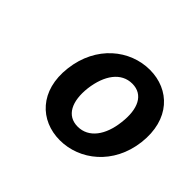

<svg xmlns="http://www.w3.org/2000/svg" viewBox="-91 -716 578 578"><g transform="rotate(45 197.5 -427.0)"><path d="M215 -256C299 -256 380 -319 393 -426C406 -535 341 -598 257 -598C173 -598 92 -535 79 -426C66 -319 131 -256 215 -256ZM224 -323C177 -323 157 -365 164 -426C172 -489 202 -531 249 -531C296 -531 316 -489 308 -426C301 -365 271 -323 224 -323Z"/></g></svg>

Font: Falling Sky
Style: Obl
Weight: 400
Designer: Paul D. Hunt
Foundry: Adobe Systems Incorporated
Version: Version 1.02